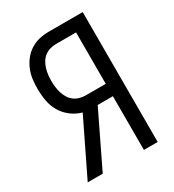

<svg xmlns="http://www.w3.org/2000/svg" viewBox="-178 -838 855 941"><g transform="rotate(-30 250.0 -367.5)"><path d="M358 0V-304H272L125 0H40L190 -309Q157 -318 129.5 -339Q102 -360 85 -389Q68 -418 62 -452Q56 -486 56 -520Q56 -547 59.5 -574Q63 -601 73.5 -626Q84 -651 101 -672.5Q118 -694 141 -708.5Q164 -723 190.5 -729Q217 -735 244 -735H436V0ZM244 -374H358V-665H244Q227 -665 210 -660Q193 -655 179.5 -644.5Q166 -634 157 -619Q148 -604 143 -587.5Q138 -571 136 -554Q134 -537 134 -520Q134 -502 136 -485Q138 -468 143 -451.5Q148 -435 157 -420Q166 -405 179.5 -394.5Q193 -384 210 -379Q227 -374 244 -374Z"/></g></svg>

Font: Iosevka
Style: Regular
Weight: 400
Monospace: yes
Designer: Belleve Invis
Foundry: Belleve Invis
Version: Version 33.2.3; ttfautohint (v1.8.4)